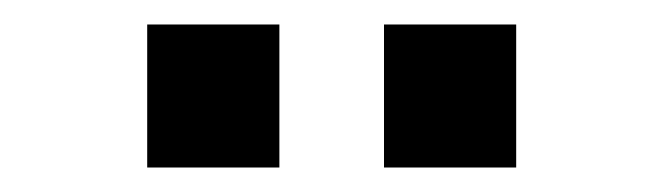

<svg xmlns="http://www.w3.org/2000/svg" viewBox="-20 -723 540 156"><path d="M99.6 -703.1H207V-586.9H99.6ZM292 -703.1H399.4V-586.9H292Z"/></svg>

Font: Dinish
Style: Bold
Weight: 700
Designer: Bert Driehuis
Foundry: Playbeing
Version: Version 3.006; git-39231f3c-release